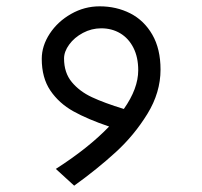

<svg xmlns="http://www.w3.org/2000/svg" viewBox="-20 -414 640 607"><path d="M295 -394Q348 -394 391.8 -371.8Q435.5 -349.5 461.5 -304.5Q487.5 -259.5 487.5 -194Q487.5 -121.5 446 -54Q404.5 13.5 346 67Q287.5 120.5 214.5 173L156.5 120Q259 54.5 325 -14Q257 -37 211.8 -62.2Q166.5 -87.5 139.2 -127.8Q112 -168 112 -228Q112 -269 137.2 -307.5Q162.5 -346 204.8 -370Q247 -394 295 -394ZM371.5 -69.5Q417 -134 417 -192Q417 -233 401.8 -263Q386.5 -293 360 -308.8Q333.5 -324.5 300 -324.5Q269.5 -324.5 242.2 -310Q215 -295.5 198.8 -273.2Q182.5 -251 182.5 -229Q182.5 -184 207 -154.5Q231.5 -125 270.5 -106.8Q309.5 -88.5 371.5 -69.5Z"/></svg>

Font: JuliaMono Light
Style: Italic
Weight: 300
Italic angle: -9°
Monospace: yes
Designer: cormullion
Foundry: corm
Version: Version 0.054; ttfautohint (v1.8.4)